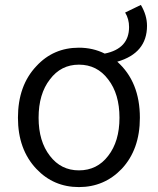

<svg xmlns="http://www.w3.org/2000/svg" viewBox="-20 -748 642 781"><path d="M420 -114Q466 -173 466 -269Q466 -366 420 -425Q375 -485 301 -485Q228 -485 183 -425Q137 -366 137 -269Q137 -173 183 -114Q228 -55 301 -55Q375 -55 420 -114ZM128 -61Q53 -140 53 -269Q53 -400 128 -479Q197 -554 301 -554Q358 -554 406 -530Q505 -550 505 -638Q505 -671 489 -697L553 -728Q578 -686 578 -643Q578 -532 457 -497Q549 -415 549 -269Q549 -140 475 -61Q404 13 301 13Q198 13 128 -61Z"/></svg>

Font: Source Han Sans CN Normal
Style: Regular
Weight: 350
Designer: Ryoko NISHIZUKA 西塚涼子 (kana, bopomofo & ideographs); Paul D. Hunt (Latin, Greek & Cyrillic); Sandoll Communications 산돌커뮤니
Foundry: Adobe
Version: Version 2.004;hotconv 1.0.118;makeotfexe 2.5.65603